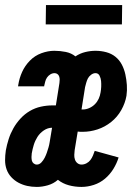

<svg xmlns="http://www.w3.org/2000/svg" viewBox="-26 -728 546 756"><path d="M119 8Q99 8 81 4Q63 0 47 -8.5Q31 -17 18.5 -30.5Q6 -44 0 -61Q-6 -78 -6 -97Q-6 -116 -3 -136Q1 -158 8 -180Q15 -202 26.5 -222.5Q38 -243 54.5 -261Q71 -279 91.5 -291Q112 -303 135 -308Q158 -313 180 -313H194L208 -401Q209 -408 209 -414.5Q209 -421 207 -427Q205 -433 200 -436.5Q195 -440 189 -440Q180 -440 172 -435Q164 -430 159 -422.5Q154 -415 152 -406.5Q150 -398 148 -390V-388H45L46 -394Q50 -420 61 -444.5Q72 -469 91.5 -489Q111 -509 137 -518.5Q163 -528 188 -528Q211 -528 233 -523.5Q255 -519 271 -506Q289 -518 309.5 -523Q330 -528 350 -528Q372 -528 392.5 -522.5Q413 -517 428.5 -504.5Q444 -492 453.5 -474Q463 -456 467.5 -435.5Q472 -415 473.5 -393.5Q475 -372 472 -351Q467 -322 451.5 -294.5Q436 -267 411.5 -247.5Q387 -228 358 -218.5Q329 -209 300 -209Q295 -209 290 -209Q285 -209 280 -210L268 -137Q267 -128 266.5 -118.5Q266 -109 269 -100Q272 -91 279 -85.5Q286 -80 295 -80Q305 -80 314.5 -85Q324 -90 330 -98Q336 -106 340 -115.5Q344 -125 347 -134L441 -108Q434 -85 420.5 -63Q407 -41 387.5 -24.5Q368 -8 343.5 0Q319 8 295 8Q269 8 245 1.5Q221 -5 202 -20Q185 -5 162.5 1.5Q140 8 119 8ZM301 -297Q313 -297 325.5 -302.5Q338 -308 347.5 -317.5Q357 -327 362.5 -339Q368 -351 370 -364Q372 -375 372.5 -386.5Q373 -398 372 -409Q371 -420 366 -430Q361 -440 350 -440Q341 -440 332.5 -433.5Q324 -427 320 -419Q316 -411 313.5 -402Q311 -393 309 -385L295 -297ZM119 -80Q129 -80 137 -88.5Q145 -97 150 -107Q155 -117 158.5 -127Q162 -137 165 -147.5Q168 -158 169.5 -168Q171 -178 173 -189L179 -225Q162 -225 146.5 -214.5Q131 -204 121.5 -189Q112 -174 107 -157.5Q102 -141 99 -124Q98 -117 98 -109.5Q98 -102 99.5 -95.5Q101 -89 106.5 -84.5Q112 -80 119 -80ZM154 -632 155 -708H455L454 -632Z"/></svg>

Font: Iosevka SS18
Style: Bold Italic
Weight: 700
Italic angle: -9°
Monospace: yes
Designer: Belleve Invis
Foundry: Belleve Invis
Version: Version 25.1.1; ttfautohint (v1.8.4)